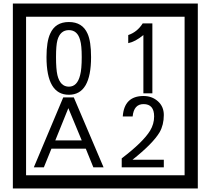

<svg xmlns="http://www.w3.org/2000/svg" viewBox="-20 -980 1195 1090"><path d="M1103 90H53V-960H1103ZM1028 15V-885H128V15ZM497 -656Q497 -442 371 -442Q244 -442 244 -656Q244 -744 265 -789Q294 -855 371 -855Q448 -855 477 -789Q497 -745 497 -656ZM444 -656Q444 -723 435 -752Q420 -809 371 -809Q322 -809 306 -752Q298 -723 298 -656Q298 -587 306 -553Q322 -488 371 -488Q419 -488 435 -554Q444 -587 444 -656ZM845 -450H794V-781Q748 -743 708 -735V-781Q759 -798 790 -847H845ZM568 -30H510L467 -136H272L229 -30H172L339 -427H399ZM444 -183 368 -366 294 -183ZM910 -30H671V-81Q792 -173 832 -238Q855 -276 855 -319Q855 -389 795 -389Q740 -389 733 -319H677Q685 -435 795 -435Q843 -435 876.5 -405Q910 -375 910 -327Q910 -271 886 -229Q848 -165 732 -73H910Z"/></svg>

Font: Unicode BMP Fallback SIL
Style: Regular
Weight: 400
Foundry: NRSI, SIL International
Version: Version 5.1 Based on Unicode 5.1